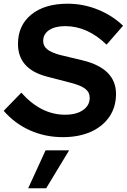

<svg xmlns="http://www.w3.org/2000/svg" viewBox="-32 -730 684 1036"><path d="M307 10Q212 10 130 -26.5Q48 -63 -12 -132L83 -230Q189 -111 319 -111Q380 -111 416 -136Q452 -161 452 -202Q452 -232 428.5 -250.5Q405 -269 351 -283L220 -317Q65 -358 65 -493Q65 -593 137 -651.5Q209 -710 333 -710Q417 -710 495.5 -678.5Q574 -647 632 -591L543 -489Q440 -589 320 -589Q265 -589 233 -567.5Q201 -546 201 -509Q201 -482 222 -464.5Q243 -447 290 -434L415 -404Q594 -360 594 -223Q594 -153 558.5 -100.5Q523 -48 458.5 -19Q394 10 307 10ZM120 286 214 81H341L217 286Z"/></svg>

Font: Red Hat Display
Style: Bold Italic
Weight: 700
Italic angle: -12°
Designer: Pentagram, MCKL
Foundry: Pentagram, MCKL
Version: Version 1.023; ttfautohint (v1.8.3)